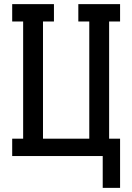

<svg xmlns="http://www.w3.org/2000/svg" viewBox="-20 -755 640 929"><path d="M477 154V0H39V-84H92V-651H39V-735H241V-651H188V-84H412V-651H359V-735H561V-651H508V-84H561V154Z"/></svg>

Font: Iosevka HT Medium Extended
Style: Regular
Weight: 500
Width: 7
Monospace: yes
Designer: Belleve Invis
Foundry: Belleve Invis
Version: Version 32.3.0; ttfautohint (v1.8.4)